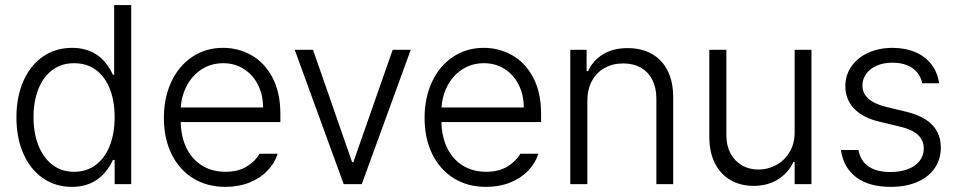

<svg xmlns="http://www.w3.org/2000/svg" viewBox="-20 -727 3780 758"><path d="M44.9 -263.7Q44.9 -345.2 72.5 -407.5Q100.1 -469.7 149.9 -503.9Q199.7 -538.1 264.6 -538.1Q377 -538.1 425.8 -431.6H430.7V-707H498V0H432.6V-95.7H425.8Q376 10.7 263.7 10.7Q199.2 10.7 149.7 -23.4Q100.1 -57.6 72.5 -119.9Q44.9 -182.1 44.9 -263.7ZM432.6 -264.6Q432.6 -327.6 413.8 -375.7Q395 -423.8 358.9 -450.7Q322.8 -477.5 272.5 -477.5Q221.7 -477.5 185.5 -449.7Q149.4 -421.9 130.9 -373.8Q112.3 -325.7 112.3 -264.6Q112.3 -203.1 131.1 -154.3Q149.9 -105.5 186 -77.1Q222.2 -48.8 272.5 -48.8Q322.3 -48.8 358.4 -76.2Q394.5 -103.5 413.6 -152.3Q432.6 -201.2 432.6 -264.6Z M627 -261.7Q627 -341.3 656.5 -404.3Q686 -467.3 739.3 -502.7Q792.5 -538.1 860.4 -538.1Q920.4 -538.1 972.2 -509.3Q1023.9 -480.5 1055.4 -421.4Q1086.9 -362.3 1086.9 -276.4V-245.1H693.4Q694.8 -185.5 716.8 -141.4Q738.8 -97.2 778.3 -73Q817.9 -48.8 870.1 -48.8Q920.4 -48.8 954.3 -69.8Q988.3 -90.8 1004.9 -120.1H1076.2Q1064.5 -83 1035.9 -53.2Q1007.3 -23.4 964.8 -6.3Q922.4 10.7 870.1 10.7Q796.4 10.7 741.5 -23.7Q686.5 -58.1 656.7 -119.9Q627 -181.6 627 -261.7ZM1018.6 -302.7Q1018.6 -352.1 998.5 -392.1Q978.5 -432.1 942.6 -454.8Q906.7 -477.5 861.3 -477.5Q814.5 -477.5 777.3 -454.1Q740.2 -430.7 718.5 -390.6Q696.8 -350.6 693.8 -302.7Z M1408.2 0H1336.9L1143.6 -530.3H1215.8L1370.1 -86.9H1375L1530.3 -530.3H1601.6Z M1656.2 -261.7Q1656.2 -341.3 1685.8 -404.3Q1715.3 -467.3 1768.6 -502.7Q1821.8 -538.1 1889.6 -538.1Q1949.7 -538.1 2001.5 -509.3Q2053.2 -480.5 2084.7 -421.4Q2116.2 -362.3 2116.2 -276.4V-245.1H1722.7Q1724.1 -185.5 1746.1 -141.4Q1768.1 -97.2 1807.6 -73Q1847.2 -48.8 1899.4 -48.8Q1949.7 -48.8 1983.6 -69.8Q2017.6 -90.8 2034.2 -120.1H2105.5Q2093.8 -83 2065.2 -53.2Q2036.6 -23.4 1994.1 -6.3Q1951.7 10.7 1899.4 10.7Q1825.7 10.7 1770.8 -23.7Q1715.8 -58.1 1686 -119.9Q1656.2 -181.6 1656.2 -261.7ZM2047.9 -302.7Q2047.9 -352.1 2027.8 -392.1Q2007.8 -432.1 1971.9 -454.8Q1936 -477.5 1890.6 -477.5Q1843.8 -477.5 1806.6 -454.1Q1769.5 -430.7 1747.8 -390.6Q1726.1 -350.6 1723.1 -302.7Z M2298.8 0H2231.4V-530.3H2295.9V-446.3H2301.8Q2321.3 -488.8 2361.1 -512.9Q2400.9 -537.1 2458 -537.1Q2512.2 -537.1 2552.7 -514.6Q2593.3 -492.2 2615.5 -448.5Q2637.7 -404.8 2637.7 -342.8V0H2571.3V-337.9Q2571.3 -380.4 2555.4 -411.6Q2539.6 -442.9 2510 -459.7Q2480.5 -476.6 2440.4 -476.6Q2399.4 -476.6 2367.2 -458.7Q2335 -440.9 2316.9 -407.5Q2298.8 -374 2298.8 -329.1Z M3117.2 -530.3H3183.6V0H3117.2V-87.9H3112.3Q3093.3 -45.4 3052.2 -19.3Q3011.2 6.8 2955.1 6.8Q2903.8 6.8 2864.3 -15.9Q2824.7 -38.6 2802.5 -82.3Q2780.3 -126 2780.3 -187.5V-530.3H2847.7V-192.4Q2847.7 -152.3 2863.8 -121.8Q2879.9 -91.3 2908.7 -74.5Q2937.5 -57.6 2974.6 -57.6Q3010.7 -57.6 3043.5 -75Q3076.2 -92.3 3096.7 -125.7Q3117.2 -159.2 3117.2 -205.1Z M3502 -479.5Q3467.8 -479.5 3441.2 -467.8Q3414.6 -456.1 3399.7 -435.5Q3384.8 -415 3384.8 -389.6Q3384.8 -327.6 3479.5 -304.7L3560.5 -285.2Q3694.3 -252 3694.3 -144.5Q3694.3 -99.1 3670.7 -64Q3647 -28.8 3602.3 -9Q3557.6 10.7 3496.1 10.7Q3411.1 10.7 3360.6 -26.9Q3310.1 -64.5 3299.8 -134.8H3369.1Q3377 -91.8 3408.9 -69.8Q3440.9 -47.9 3495.1 -47.9Q3534.7 -47.9 3564.5 -59.3Q3594.2 -70.8 3610.6 -91.8Q3627 -112.8 3627 -140.6Q3627 -205.1 3535.2 -226.6L3454.1 -246.1Q3387.7 -261.2 3352.5 -297.6Q3317.4 -334 3317.4 -386.7Q3317.4 -430.2 3341.1 -464.6Q3364.7 -499 3407.5 -518.6Q3450.2 -538.1 3504.9 -538.1Q3556.2 -537.6 3595.5 -520.3Q3634.8 -502.9 3658.2 -471.4Q3681.6 -439.9 3687.5 -398.4H3621.1Q3612.3 -437 3582 -458.3Q3551.8 -479.5 3502 -479.5Z"/></svg>

Font: Pretendard Light
Style: Regular
Weight: 300
Designer: Base glyphs from Inter by Rasmus Andersson; Hangeul glyphs from Noto Sans CJK(Source Han Sans) by Jang Soo-young and Kan
Foundry: Kil Hyung-jin
Version: Version 1.309